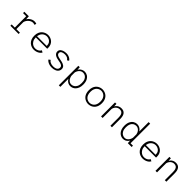

<svg xmlns="http://www.w3.org/2000/svg" viewBox="493 -2707 4865 4865"><g transform="rotate(45 2925.0 -275.0)"><path d="M132.5 0V-46.5H245.5V-453.5H132.5V-500H294.5L300.5 -373V-46.5H428V0ZM299.5 -292.5 268.5 -300.5Q270 -331.5 282 -362Q294 -392.5 314.5 -419.8Q335 -447 362.8 -467.5Q390.5 -488 423.5 -500Q456.5 -512 493 -512Q522.5 -512 539.5 -506.8Q556.5 -501.5 563 -497.5L547.5 -446.5Q542 -450.5 526 -455.5Q510 -460.5 484.5 -460.5Q452.5 -460.5 421.2 -445.8Q390 -431 364.2 -406.5Q338.5 -382 321.5 -352Q304.5 -322 299.5 -292.5Z M975.5 11Q935 11 893.2 -3.8Q851.5 -18.5 816.5 -49.8Q781.5 -81 760.2 -131Q739 -181 739 -251Q739 -321 760.8 -371Q782.5 -421 818 -452Q853.5 -483 895.5 -497.5Q937.5 -512 977.5 -512Q1021.5 -512 1062.5 -497.2Q1103.5 -482.5 1135.8 -454Q1168 -425.5 1187 -382.5Q1206 -339.5 1206 -282.5Q1206 -275 1205.8 -264.8Q1205.5 -254.5 1204 -247H781.5V-289.5H1145.5Q1145.5 -293.5 1145.5 -295.2Q1145.5 -297 1145.5 -300.5Q1145.5 -354 1121.5 -390.8Q1097.5 -427.5 1059 -446Q1020.5 -464.5 977.5 -464.5Q947 -464.5 915.5 -452.8Q884 -441 857 -415.8Q830 -390.5 813.2 -349.8Q796.5 -309 796.5 -251Q796.5 -179 823.8 -131.5Q851 -84 892.5 -60.2Q934 -36.5 977.5 -36.5Q1021 -36.5 1053.5 -49.8Q1086 -63 1107 -83.2Q1128 -103.5 1135.5 -124.5L1189 -96.5Q1180 -77.5 1161.5 -58.5Q1143 -39.5 1115.5 -23.8Q1088 -8 1053 1.5Q1018 11 975.5 11Z M1622.5 11Q1573 11 1531.8 -1.5Q1490.5 -14 1461.8 -34Q1433 -54 1420 -76L1466 -110.5Q1473 -96 1487.2 -82.8Q1501.5 -69.5 1522.2 -59Q1543 -48.5 1569 -42.5Q1595 -36.5 1625 -36.5Q1656 -36.5 1683 -42.2Q1710 -48 1731 -60.5Q1752 -73 1763.8 -93.5Q1775.5 -114 1775.5 -143Q1775.5 -177 1751.2 -196.2Q1727 -215.5 1689.5 -225.8Q1652 -236 1611 -241.5Q1580.5 -246 1549.5 -255.2Q1518.5 -264.5 1492.2 -280.8Q1466 -297 1450 -321.8Q1434 -346.5 1434 -381.5Q1434 -409.5 1445.5 -431Q1457 -452.5 1477 -467.8Q1497 -483 1522.2 -492.8Q1547.5 -502.5 1575.5 -507.2Q1603.5 -512 1630.5 -512Q1677 -512 1714.2 -498.8Q1751.5 -485.5 1776.8 -465.5Q1802 -445.5 1812 -425L1766.5 -394Q1759.5 -409.5 1746 -422.2Q1732.5 -435 1714.5 -444.8Q1696.5 -454.5 1674.5 -459.5Q1652.5 -464.5 1628.5 -464.5Q1609.5 -464.5 1585.2 -461.2Q1561 -458 1539 -448.8Q1517 -439.5 1502.8 -423.2Q1488.5 -407 1488.5 -381Q1488.5 -351 1508.2 -332.2Q1528 -313.5 1561 -303Q1594 -292.5 1633 -286.5Q1658 -282.5 1685.2 -276.5Q1712.5 -270.5 1738.5 -261Q1764.5 -251.5 1785.5 -236.2Q1806.5 -221 1818.8 -198.8Q1831 -176.5 1831 -145Q1831 -112.5 1819.5 -87Q1808 -61.5 1787.5 -43Q1767 -24.5 1740.5 -12.5Q1714 -0.5 1683.8 5.2Q1653.5 11 1622.5 11Z M2068 200V-500H2119.5L2123 -424.5V200ZM2286.5 11Q2241 11 2205 -7.8Q2169 -26.5 2144 -57.2Q2119 -88 2106 -125.2Q2093 -162.5 2093 -199L2121 -207.5Q2124.5 -176.5 2136.5 -146.2Q2148.5 -116 2167.8 -91.5Q2187 -67 2213.8 -52.2Q2240.5 -37.5 2274 -37.5Q2316 -37.5 2353.8 -59.8Q2391.5 -82 2415.2 -129.2Q2439 -176.5 2439 -251Q2439 -327 2416.2 -373.2Q2393.5 -419.5 2356.8 -441Q2320 -462.5 2278 -462.5Q2244 -462.5 2217.2 -449Q2190.5 -435.5 2170.5 -412.5Q2150.5 -389.5 2138 -361.5Q2125.5 -333.5 2120.5 -304.5L2093.5 -312.5Q2093.5 -347.5 2107.2 -382.5Q2121 -417.5 2147 -446.5Q2173 -475.5 2209.5 -493.2Q2246 -511 2291.5 -511Q2341 -511 2387.5 -484Q2434 -457 2464 -399.5Q2494 -342 2494 -251Q2494 -183 2475.8 -133.2Q2457.5 -83.5 2427.5 -51.5Q2397.5 -19.5 2360.8 -4.2Q2324 11 2286.5 11Z M2928 11Q2896.5 11 2863.8 2.2Q2831 -6.5 2800.5 -25.5Q2770 -44.5 2745.8 -75.2Q2721.5 -106 2707.5 -149.5Q2693.5 -193 2693.5 -251Q2693.5 -308.5 2707.5 -352Q2721.5 -395.5 2745.8 -426Q2770 -456.5 2800.5 -475.5Q2831 -494.5 2863.8 -503.2Q2896.5 -512 2928 -512Q2959 -512 2991.8 -503.2Q3024.5 -494.5 3055.2 -475.5Q3086 -456.5 3110 -426Q3134 -395.5 3148.2 -352Q3162.5 -308.5 3162.5 -251Q3162.5 -193 3148.2 -149.5Q3134 -106 3110 -75.2Q3086 -44.5 3055.2 -25.5Q3024.5 -6.5 2991.8 2.2Q2959 11 2928 11ZM2928 -36.5Q2955.5 -36.5 2986.2 -46.8Q3017 -57 3044 -81.2Q3071 -105.5 3088.2 -147.2Q3105.5 -189 3105.5 -251Q3105.5 -312.5 3088.2 -353.5Q3071 -394.5 3044 -419Q3017 -443.5 2986.2 -454Q2955.5 -464.5 2928 -464.5Q2900.5 -464.5 2869.8 -454Q2839 -443.5 2811.8 -419Q2784.5 -394.5 2767.5 -353.5Q2750.5 -312.5 2750.5 -251Q2750.5 -189 2767.5 -147.2Q2784.5 -105.5 2811.8 -81.2Q2839 -57 2869.8 -46.8Q2900.5 -36.5 2928 -36.5Z M3382 0V-500H3433.5L3437.5 -400.5V0ZM3717 0V-285.5Q3717 -349 3703.5 -388Q3690 -427 3662.5 -445Q3635 -463 3592 -463Q3562 -463 3534.8 -451Q3507.5 -439 3485.8 -417Q3464 -395 3450.5 -365.5Q3437 -336 3435.5 -302L3410.5 -305Q3410.5 -345 3423.5 -382.2Q3436.5 -419.5 3461.2 -448.8Q3486 -478 3522.2 -495Q3558.5 -512 3605.5 -512Q3645 -512 3675.8 -499.8Q3706.5 -487.5 3728 -461.5Q3749.5 -435.5 3760.8 -394Q3772 -352.5 3772 -294V0Z M4173.5 11Q4136 11 4099.2 -4.2Q4062.5 -19.5 4032.5 -51.5Q4002.5 -83.5 3984.2 -133.2Q3966 -183 3966 -251Q3966 -342 3996 -399.5Q4026 -457 4072.5 -484Q4119 -511 4168.5 -511Q4214 -511 4250.5 -493.2Q4287 -475.5 4313 -446.5Q4339 -417.5 4352.8 -382.5Q4366.5 -347.5 4366.5 -312.5L4339.5 -304.5Q4334.5 -333.5 4322 -361.5Q4309.5 -389.5 4289.5 -412.5Q4269.5 -435.5 4242.8 -449Q4216 -462.5 4182 -462.5Q4140 -462.5 4103.2 -441Q4066.5 -419.5 4043.8 -373.2Q4021 -327 4021 -251Q4021 -176.5 4044.8 -129.2Q4068.5 -82 4106.2 -59.8Q4144 -37.5 4186 -37.5Q4219.5 -37.5 4246.2 -52.2Q4273 -67 4292.2 -91.5Q4311.5 -116 4323.5 -146.2Q4335.5 -176.5 4339 -207.5L4367 -199Q4367 -162.5 4354 -125.2Q4341 -88 4316 -57.2Q4291 -26.5 4255.2 -7.8Q4219.5 11 4173.5 11ZM4392 -750V-22.5L4367 -47H4478V0H4340.5L4336.5 -107V-750Z M4875.5 11Q4835 11 4793.2 -3.8Q4751.5 -18.5 4716.5 -49.8Q4681.5 -81 4660.2 -131Q4639 -181 4639 -251Q4639 -321 4660.8 -371Q4682.5 -421 4718 -452Q4753.5 -483 4795.5 -497.5Q4837.5 -512 4877.5 -512Q4921.5 -512 4962.5 -497.2Q5003.5 -482.5 5035.8 -454Q5068 -425.5 5087 -382.5Q5106 -339.5 5106 -282.5Q5106 -275 5105.8 -264.8Q5105.5 -254.5 5104 -247H4681.5V-289.5H5045.5Q5045.5 -293.5 5045.5 -295.2Q5045.5 -297 5045.5 -300.5Q5045.5 -354 5021.5 -390.8Q4997.5 -427.5 4959 -446Q4920.5 -464.5 4877.5 -464.5Q4847 -464.5 4815.5 -452.8Q4784 -441 4757 -415.8Q4730 -390.5 4713.2 -349.8Q4696.5 -309 4696.5 -251Q4696.5 -179 4723.8 -131.5Q4751 -84 4792.5 -60.2Q4834 -36.5 4877.5 -36.5Q4921 -36.5 4953.5 -49.8Q4986 -63 5007 -83.2Q5028 -103.5 5035.5 -124.5L5089 -96.5Q5080 -77.5 5061.5 -58.5Q5043 -39.5 5015.5 -23.8Q4988 -8 4953 1.5Q4918 11 4875.5 11Z M5332 0V-500H5383.5L5387.5 -400.5V0ZM5667 0V-285.5Q5667 -349 5653.5 -388Q5640 -427 5612.5 -445Q5585 -463 5542 -463Q5512 -463 5484.8 -451Q5457.5 -439 5435.8 -417Q5414 -395 5400.5 -365.5Q5387 -336 5385.5 -302L5360.5 -305Q5360.5 -345 5373.5 -382.2Q5386.5 -419.5 5411.2 -448.8Q5436 -478 5472.2 -495Q5508.5 -512 5555.5 -512Q5595 -512 5625.8 -499.8Q5656.5 -487.5 5678 -461.5Q5699.5 -435.5 5710.8 -394Q5722 -352.5 5722 -294V0Z"/></g></svg>

Font: Trispace Thin ExtraLight
Style: Regular
Weight: 250
Version: Version 1.210